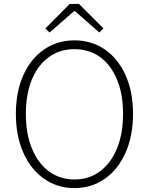

<svg xmlns="http://www.w3.org/2000/svg" viewBox="-20 -947 760 980"><path d="M61 -366Q61 -478 99 -563Q137 -648 205 -694.5Q273 -741 360 -741Q447 -741 515 -694.5Q583 -648 621 -563Q659 -478 659 -366Q659 -254 621 -168Q583 -82 515 -34.5Q447 13 360 13Q273 13 205 -34.5Q137 -82 99 -168Q61 -254 61 -366ZM491 -73Q547 -115 577.5 -190Q608 -265 608 -366Q608 -469 577 -541Q546 -616 490.5 -656Q435 -696 360 -696Q285 -696 230 -656Q173 -615 142.5 -540.5Q112 -466 112 -366Q112 -263 143 -189Q174 -113 230 -72Q286 -31 360 -31Q436 -31 491 -73ZM212 -802 336 -927H383L508 -802L487 -781L363 -890H358L233 -781Z"/></svg>

Font: Merged Yaku Han JP ExtraLight
Style: Regular
Weight: 250
Designer: Ryoko NISHIZUKA 西塚涼子 (kana, bopomofo & ideographs); Paul D. Hunt (Latin, Greek & Cyrillic); Sandoll Communications 산돌커뮤니
Foundry: Adobe
Version: Version 2.004